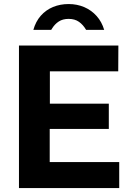

<svg xmlns="http://www.w3.org/2000/svg" viewBox="-20 -954 674 974"><path d="M76.2 -723H580.5L579.8 -592.2H233V-428H532V-300H232.2V-132L584.8 -131.8V0H76.2ZM328.2 -933.5Q285.5 -933.5 249.2 -918.6Q212.9 -903.6 186.9 -874.2Q161 -844.8 149.2 -802.5H239.8Q243 -808.2 244.1 -809.4Q257.9 -831.8 278.2 -845Q298.6 -858.2 328.2 -858.2Q359.5 -858.2 380.7 -843.2Q401.9 -828.2 416.8 -802.5H508.5Q496.6 -843 470.4 -872.5Q444.1 -902 407.6 -917.8Q371.1 -933.5 328.2 -933.5Z"/></svg>

Font: Public Sans VF
Style: Regular
Weight: 400
Designer: Pablo Impallari, Rodrigo Fuenzalida (Modified by Dan O. Williams and USWDS)
Version: Version 1.003